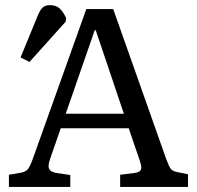

<svg xmlns="http://www.w3.org/2000/svg" viewBox="-20 -736 775 756"><path d="M96.2 -492.2 61 -509.8 127.9 -672.9Q137.2 -695.8 147.5 -705.8Q157.7 -715.8 176.8 -715.8Q200.2 -715.8 214.6 -702.9Q229 -689.9 240.2 -665L238.8 -650.9ZM15.1 0V-47.9L63 -56.2Q81.1 -59.6 89.6 -69.8Q98.1 -80.1 108.9 -109.9L319.8 -700.2H425.8L634.8 -108.9Q645.5 -80.1 652.6 -71Q659.7 -62 679.2 -58.1L720.2 -49.8V0H453.1V-47.9L511.2 -55.2Q531.2 -58.1 535.2 -68.4Q539.1 -78.6 529.8 -105L486.8 -231H219.2L176.8 -108.9Q168 -83 173.1 -71.3Q178.2 -59.6 200.2 -55.2L256.8 -46.9V0ZM238.8 -288.1H467.8L356.9 -617.2H353Z"/></svg>

Font: Literata Book
Style: Regular
Weight: 400
Designer: Latin by Veronika Burian and Jose Scaglione. Greek by Irene Vlachou. Cyrillic by Vera Evstafieva
Foundry: TypeTogether
Version: Version 2.003;PS 002.003;hotconv 1.0.88;makeotf.lib2.5.64775